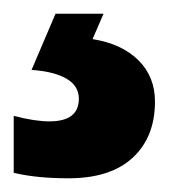

<svg xmlns="http://www.w3.org/2000/svg" viewBox="-46 -20 246 280"><path d="M180 128Q180 180 147.5 210Q115 240 54 240Q7 240 -26 232V149Q5 157 26 157Q69 157 69 124Q69 105 50.5 94.5Q32 84 0 82L35 0H105L89 37Q132 44 156 68Q180 92 180 128Z"/></svg>

Font: Noto Sans Myanmar UI ExtraCondensed ExtraBold
Style: Regular
Weight: 800
Width: 2
Designer: Monotype Design Team
Foundry: Monotype Imaging Inc.
Version: Version 2.103; ttfautohint (v1.8.4.7-5d5b)